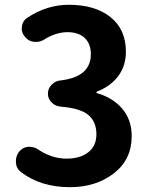

<svg xmlns="http://www.w3.org/2000/svg" viewBox="-20 -774 629 808"><path d="M274.4 13.7Q151.4 13.7 68.4 -49.8Q48.8 -64.5 46.9 -89.8Q46.9 -92.8 46.9 -95.7Q46.9 -118.2 60.5 -135.7Q74.2 -153.3 97.7 -156.2Q100.6 -156.2 104.5 -156.2Q124 -156.2 139.6 -145.5Q197.3 -106.4 259.8 -106.4Q317.4 -106.4 351.6 -133.3Q385.7 -160.2 385.7 -209Q385.7 -260.7 352.5 -289.6Q319.3 -318.4 235.4 -325.2Q212.9 -327.1 197.3 -342.8Q181.6 -358.4 181.6 -379.9Q181.6 -401.4 197.3 -417.5Q212.9 -433.6 234.4 -435.5Q362.3 -450.2 362.3 -545.9Q362.3 -589.8 336.4 -614.3Q310.5 -638.7 262.7 -638.7Q214.8 -637.7 168.9 -609.4Q152.3 -597.7 131.8 -597.7Q127.9 -597.7 125 -597.7Q100.6 -599.6 85.9 -618.2Q71.3 -633.8 71.3 -654.3Q71.3 -658.2 72.3 -661.1Q74.2 -685.5 94.7 -699.2Q176.8 -753.9 269.5 -753.9Q379.9 -753.9 444.8 -702.1Q509.8 -650.4 509.8 -556.6Q509.8 -498 478.5 -455.1Q447.3 -412.1 388.7 -388.7Q385.7 -387.7 385.7 -385.3Q385.7 -382.8 388.7 -381.8Q454.1 -363.3 494.1 -316.9Q534.2 -270.5 534.2 -201.2Q534.2 -102.5 459 -44.4Q383.8 13.7 274.4 13.7Z"/></svg>

Font: Gen Jyuu GothicX Bold
Style: Bold
Weight: 700
Designer: Ryoko NISHIZUKA (kana &amp; ideographs); Paul D. Hunt (Latin, Greek &amp; Cyrillic); Wenlong ZHANG (bopomofo); Sandoll C
Version: Version 1.058.20140828